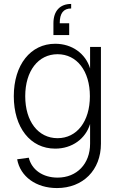

<svg xmlns="http://www.w3.org/2000/svg" viewBox="-20 -738 619 974"><path d="M269 216C401 216 492 125 492 -9V-500H437V-391C414 -466 346 -516 260 -516C135 -516 50 -409 50 -250C50 -91 134 16 260 16C346 16 414 -34 437 -109V-9C437 93 370 163 272 163C198 163 141 124 126 62L67 70C83 158 163 216 269 216ZM272 -37C174 -37 108 -122 108 -250C108 -378 174 -463 272 -463C370 -463 436 -378 436 -250C436 -122 370 -37 272 -37ZM341 -695V-718C284 -718 251 -682 251 -620V-560H331V-620H283C283 -671 302 -695 341 -695Z"/></svg>

Font: Uncut Sans Light
Style: Regular
Weight: 300
Designer: Kasper Nordkvist
Foundry: UNCUT.wtf
Version: Version 1.304;Glyphs 3.2 (3246)